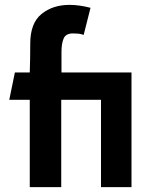

<svg xmlns="http://www.w3.org/2000/svg" viewBox="-20 -767 623 787"><path d="M519 -470V0H394V-358H231V0H102V-358H18L41 -470H102Q103 -493 103.5 -527.5Q104 -562 104 -588Q104 -672 150 -709.5Q196 -747 265 -747Q305 -747 351 -735L323 -624Q311 -628 302 -629Q293 -630 279 -630Q250 -630 241 -609.5Q232 -589 232 -554V-470Z"/></svg>

Font: Kreadon
Style: Bold
Weight: 700
Designer: Reiya WATANABE
Foundry: StudioGnu
Version: Version 1.003; ttfautohint (v1.8.4.7-5d5b);gftools[0.9.32]